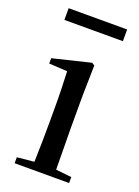

<svg xmlns="http://www.w3.org/2000/svg" viewBox="-139 -786 616 848"><g transform="rotate(20 168.5 -362.5)"><path d="M32 -670H307V-725H32ZM121 0H298V-28L224 -36L222 -230V-382L225 -526L212 -534L35 -491V-466L121 -461C123 -411 125 -362 125 -294V-230C125 -176 124 -92 122 -36L42 -28V0Z"/></g></svg>

Font: Noto Serif JP Medium
Style: Regular
Weight: 500
Designer: Ryoko NISHIZUKA 西塚涼子 (kana & ideographs); Frank Grießhammer (Latin, Greek & Cyrillic); Wenlong ZHANG 张文龙 (bopomofo); San
Foundry: Adobe
Version: Version 2.001;hotconv 1.1.0;makeotfexe 2.6.0